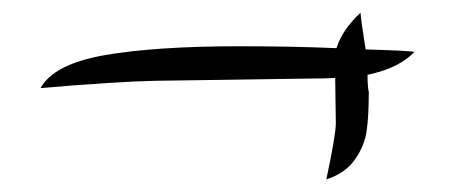

<svg xmlns="http://www.w3.org/2000/svg" viewBox="-20 -309 717 303"><path d="M495 -26Q510 -96 510 -115Q510 -123 509.5 -147.5Q509 -172 509 -186Q494 -185 466 -185Q409 -184 331 -183Q253 -182 225 -181.5Q197 -181 149.5 -178Q102 -175 44 -170Q65 -208 145.5 -222Q226 -236 358 -236Q442 -236 511 -233Q520 -262 549 -289Q549 -281 557 -231Q627 -229 634 -227Q609 -201 560 -191Q560 -172 562 -164Q562 -125 558.5 -101.5Q555 -78 539.5 -56.5Q524 -35 495 -26Z"/></svg>

Font: Dancing Script
Style: Bold
Weight: 700
Designer: Pablo Impallari
Foundry: Pablo Impallari. www.impallari.com Igino Marini. www.ikern.com
Version: Version 1.002